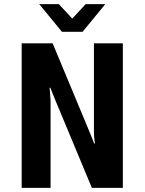

<svg xmlns="http://www.w3.org/2000/svg" viewBox="-20 -910 700 930"><path d="M280 -756 170 -890H265L330 -820L395 -890H490L380 -756ZM85 0V-700H235L410 -280L428 -236L436 -215H440L437 -236Q435 -248 435 -280V-700H575V0H425L250 -420L232 -464L224 -485H220L222 -464Q225 -425 225 -420V0Z"/></svg>

Font: Scada
Style: Bold
Weight: 700
Designer: Jovanny Lemonad
Foundry: Jovanny Lemonad
Version: Version 4.100;PS 004.100;hotconv 1.0.88;makeotf.lib2.5.64775